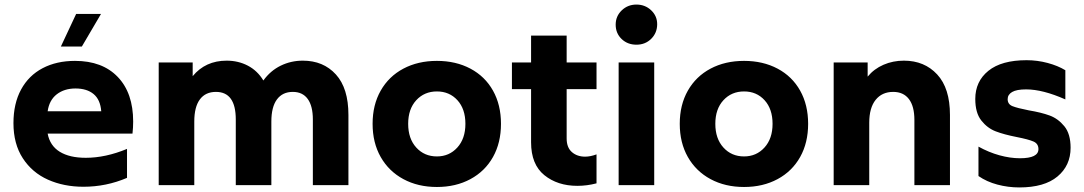

<svg xmlns="http://www.w3.org/2000/svg" viewBox="-20 -812 4752 842"><path d="M39 -272Q39 -358 72.5 -419.5Q106 -481 167 -513Q228 -545 309 -545Q429 -545 496.5 -474.5Q564 -404 564 -279Q564 -253 561 -226H189Q199 -173 242 -146.5Q285 -120 356 -120Q443 -120 537 -159V-32Q446 7 346 7Q260 7 190.5 -24Q121 -55 80 -118Q39 -181 39 -272ZM311 -424Q262 -424 229 -398.5Q196 -373 189 -324H424Q420 -375 390.5 -399.5Q361 -424 311 -424ZM314 -751H423L339 -608H247Z M1508 -308V0H1352V-288Q1352 -347 1329.5 -378Q1307 -409 1264 -409Q1219 -409 1194.5 -376Q1170 -343 1170 -279V0H1014V-288Q1014 -409 927 -409Q881 -409 856.5 -376Q832 -343 832 -279V0H676V-538H825V-478Q881 -546 974 -546Q1025 -546 1067 -524Q1109 -502 1135 -459Q1166 -502 1211 -524Q1256 -546 1308 -546Q1398 -546 1453 -485.5Q1508 -425 1508 -308Z M1614 -269Q1614 -352 1649.5 -414.5Q1685 -477 1749 -511Q1813 -545 1896 -545Q1979 -545 2043 -511Q2107 -477 2142 -414.5Q2177 -352 2177 -269Q2177 -186 2142 -123.5Q2107 -61 2043 -26.5Q1979 8 1896 8Q1813 8 1749 -26.5Q1685 -61 1649.5 -123.5Q1614 -186 1614 -269ZM2021 -269Q2021 -334 1986 -372.5Q1951 -411 1896 -411Q1841 -411 1805.5 -372.5Q1770 -334 1770 -269Q1770 -204 1805.5 -165Q1841 -126 1896 -126Q1950 -126 1985.5 -165Q2021 -204 2021 -269Z M2225 -538H2309V-656H2465V-538H2596V-421H2465V-205Q2465 -165 2488 -145Q2511 -125 2546 -125Q2569 -125 2596 -135V-8Q2554 3 2512 3Q2425 3 2367 -44Q2309 -91 2309 -188V-421H2225Z M2693 -538H2849V0H2693ZM2680 -704Q2680 -741 2706.5 -766.5Q2733 -792 2771 -792Q2809 -792 2835.5 -767Q2862 -742 2862 -706Q2862 -668 2836 -642Q2810 -616 2771 -616Q2732 -616 2706 -641Q2680 -666 2680 -704Z M2961 -269Q2961 -352 2996.5 -414.5Q3032 -477 3096 -511Q3160 -545 3243 -545Q3326 -545 3390 -511Q3454 -477 3489 -414.5Q3524 -352 3524 -269Q3524 -186 3489 -123.5Q3454 -61 3390 -26.5Q3326 8 3243 8Q3160 8 3096 -26.5Q3032 -61 2996.5 -123.5Q2961 -186 2961 -269ZM3368 -269Q3368 -334 3333 -372.5Q3298 -411 3243 -411Q3188 -411 3152.5 -372.5Q3117 -334 3117 -269Q3117 -204 3152.5 -165Q3188 -126 3243 -126Q3297 -126 3332.5 -165Q3368 -204 3368 -269Z M3636 -538H3785V-476Q3813 -510 3854.5 -528Q3896 -546 3944 -546Q4034 -546 4090 -485.5Q4146 -425 4146 -308V0H3990V-286Q3990 -346 3966 -377.5Q3942 -409 3897 -409Q3848 -409 3820 -374Q3792 -339 3792 -274V0H3636Z M4271 -40V-169Q4316 -144 4363 -131Q4410 -118 4453 -118Q4534 -118 4534 -158Q4534 -182 4512 -191.5Q4490 -201 4439 -211Q4383 -222 4346.5 -236Q4310 -250 4283.5 -283.5Q4257 -317 4257 -378Q4257 -455 4314.5 -501.5Q4372 -548 4482 -548Q4529 -548 4574 -536Q4619 -524 4652 -504V-376Q4553 -420 4480 -420Q4438 -420 4418.5 -408.5Q4399 -397 4399 -377Q4399 -355 4420 -346.5Q4441 -338 4492 -328Q4546 -319 4583 -305.5Q4620 -292 4647.5 -258.5Q4675 -225 4675 -164Q4675 -86 4617.5 -38Q4560 10 4450 10Q4401 10 4354 -2.5Q4307 -15 4271 -40Z"/></svg>

Font: Chess Sans
Style: Bold
Weight: 700
Designer: Wolf Bōese
Foundry: Wolf Bōese
Version: Version 7.223